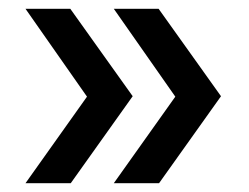

<svg xmlns="http://www.w3.org/2000/svg" viewBox="-20 -508 566 437"><path d="M38 -91 178 -288 38 -488H140L282 -289L141 -91ZM239 -91 379 -288 239 -488H341L483 -289L342 -91Z"/></svg>

Font: Gabarito
Style: Regular
Weight: 400
Designer: Leandro Assis / Alvaro Franca / Felipe Casaprima
Foundry: Naipe Foundry
Version: Version 1.000